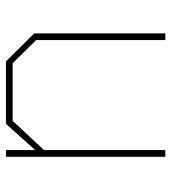

<svg xmlns="http://www.w3.org/2000/svg" viewBox="14 -576 563 630"><g transform="rotate(-90 295.0 -261.5)"><path d="M95 0V-523H117V-427L203 -523H408L500 -430V0H478V-424L402 -501H213L117 -398V0Z"/></g></svg>

Font: Tomorrow Thin
Style: Regular
Weight: 250
Designer: Tony de Marco, Monica Rizzolli
Foundry: Just in Type
Version: Version 2.002